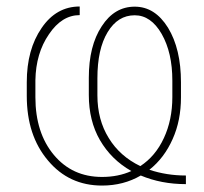

<svg xmlns="http://www.w3.org/2000/svg" viewBox="-20 -558 625 588"><path d="M549.3 -20.5C549.3 -20.5 549.3 -20.5 549.3 -20.5C509.8 -20.5 472.7 -26.4 437.5 -38.1C437.5 -38.1 437.5 -38.1 437.5 -38.1C468.3 -62.5 491.7 -93.8 508.8 -132.3C525.9 -170.4 534.2 -212.9 534.2 -259.8C534.2 -259.8 534.2 -306.2 534.2 -306.2C534.2 -306.2 534.2 -306.2 534.2 -306.2C534.2 -374 521 -429.7 494.6 -473.1C467.8 -516.1 434.1 -537.6 392.6 -537.6C351.1 -537.6 317.4 -517.6 291.5 -477.5C265.1 -437.5 252 -384.8 252 -319.8C252 -319.8 252 -267.1 252 -267.1C252 -267.1 252 -267.1 252 -267.1C252 -214.8 263.2 -168.5 286.1 -128.9C309.1 -89.4 340.8 -57.6 382.3 -34.2C382.3 -34.2 382.3 -34.2 382.3 -34.2C355.5 -22 325.2 -16.1 292.5 -16.1C292.5 -16.1 292.5 -16.1 292.5 -16.1C231.4 -16.1 182.6 -38.6 145 -83.5C107.4 -128.4 88.4 -187.5 88.4 -260.3C88.4 -260.3 88.4 -312.5 88.4 -312.5C88.4 -312.5 88.4 -312.5 88.4 -312.5C89.4 -367.2 103 -414.1 129.9 -453.1C156.2 -492.2 187.5 -511.7 224.1 -511.7C224.1 -511.7 224.1 -538.1 224.1 -538.1C224.1 -538.1 224.1 -538.1 224.1 -538.1C176.3 -538.1 137.2 -516.1 107.4 -472.2C77.1 -428.2 62 -373 62 -306.2C62 -306.2 62 -264.2 62 -264.2C62 -264.2 62 -264.2 62 -264.2C62 -183.6 83.5 -117.7 127 -66.4C169.9 -15.1 225.1 10.3 292.5 10.3C292.5 10.3 292.5 10.3 292.5 10.3C336.4 10.3 376 0 411.1 -20.5C411.1 -20.5 411.1 -20.5 411.1 -20.5C453.1 -2.9 499 5.9 549.3 5.9C549.3 5.9 549.3 -20.5 549.3 -20.5ZM278.3 -317.9C278.3 -317.9 278.3 -317.9 278.3 -317.9C278.3 -377.9 288.6 -424.8 309.6 -459.5C330.6 -494.1 357.9 -511.2 392.6 -511.2C392.6 -511.2 392.6 -511.2 392.6 -511.2C425.8 -511.2 453.1 -492.2 475.1 -454.1C497.1 -415.5 507.8 -368.2 507.8 -311C507.8 -311 507.8 -260.7 507.8 -260.7C507.8 -260.7 507.8 -260.7 507.8 -260.7C507.8 -213.9 499 -171.9 481.9 -135.3C464.8 -98.1 440.4 -69.3 409.7 -49.3C409.7 -49.3 409.7 -49.3 409.7 -49.3C368.2 -69.3 335.9 -97.7 313 -135.3C290 -172.4 278.3 -215.8 278.3 -266.1C278.3 -266.1 278.3 -317.9 278.3 -317.9Z"/></svg>

Font: WOX
Style: Regular
Weight: 500
Designer: Google
Foundry: ""
Version: ""